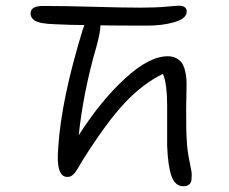

<svg xmlns="http://www.w3.org/2000/svg" viewBox="-20 -623 801 673"><path d="M623 29.8Q594.2 29.8 581.5 -4.6Q568.8 -39.1 565.9 -111.8Q565.9 -145 565.9 -183.6Q565.9 -222.2 565.9 -255.4Q565.9 -288.6 562.3 -318.4Q558.6 -348.1 550.8 -363.8Q481 -330.1 417 -262Q353 -193.8 269 -60.1Q265.6 -54.7 260.5 -45.7Q255.4 -36.6 252.9 -32.7Q250.5 -28.8 246.3 -22.7Q242.2 -16.6 239.5 -13.9Q236.8 -11.2 232.9 -8.1Q229 -4.9 224.9 -3.9Q220.7 -2.9 215.8 -2.9Q175.3 -2.9 184.1 -105Q194.3 -272.5 270 -519Q272.9 -527.8 275.9 -535.2Q229 -535.2 171.9 -538.1Q119.1 -539.6 101.8 -551Q84.5 -562.5 87.9 -581.1Q91.3 -602.1 130.9 -602.1Q210.4 -602.1 312 -599.1Q413.6 -596.2 472.2 -596.2Q526.4 -596.2 562.7 -599.6Q599.1 -603 606.9 -603Q623 -603 629.6 -595.9Q636.2 -588.9 633.8 -577.1Q629.9 -556.2 589.1 -544.7Q548.3 -533.2 496.1 -533.2Q378.9 -533.2 332 -534.2Q332 -509.8 317.9 -459Q272.5 -303.7 255.9 -148.9Q332.5 -269 417.7 -347.4Q502.9 -425.8 567.9 -425.8Q585.4 -425.8 598.1 -418.9Q610.8 -412.1 617.7 -401.9Q624.5 -391.6 628.4 -376Q632.3 -360.4 633.3 -346.7Q634.3 -333 633.8 -315.9Q629.4 -143.1 639.2 -85.9Q641.1 -71.8 645.8 -49.8Q650.4 -27.8 651.6 -19Q652.8 -10.3 650.9 9.8Q646 29.8 623 29.8Z"/></svg>

Font: Shantell Sans Irregular Bouncy
Style: Italic
Weight: 300
Italic angle: -11.31°
Designer: Stephen Nixon, Anya Danilova, Shantell Martin
Foundry: Arrow Type
Version: Version 1.006;[9816181b4]